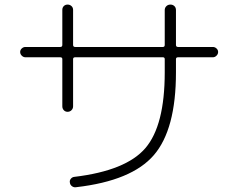

<svg xmlns="http://www.w3.org/2000/svg" viewBox="-20 -793 1040 838"><path d="M91 -543Q82 -543 75 -550Q68 -557 68 -566Q68 -575 75 -581.5Q82 -588 91 -588H243Q252 -588 252 -597V-750Q252 -760 258.5 -766.5Q265 -773 275 -773Q285 -773 292 -766.5Q299 -760 299 -750V-597Q299 -588 308 -588H691Q699 -588 699 -597V-749Q699 -759 706 -766Q713 -773 724 -773Q734 -773 741 -766.5Q748 -760 748 -749V-597Q748 -588 757 -588H909Q918 -588 925 -581.5Q932 -575 932 -566Q932 -557 925 -550Q918 -543 909 -543H757Q748 -543 748 -535V-477Q748 -228 651.5 -116Q555 -4 313 24Q303 26 294.5 20Q286 14 285 4Q283 -5 289 -12.5Q295 -20 304 -21Q530 -48 614.5 -146.5Q699 -245 699 -477V-535Q699 -543 691 -543H308Q299 -543 299 -535V-329Q299 -319 292 -312Q285 -305 275 -305Q265 -305 258.5 -312Q252 -319 252 -329V-535Q252 -543 243 -543Z"/></svg>

Font: Rounded Mplus 1c Light
Style: Regular
Weight: 300
Version: Version 1.059.20150529